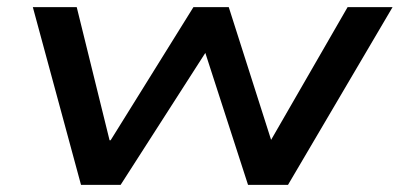

<svg xmlns="http://www.w3.org/2000/svg" viewBox="-20 -518 1120 538"><path d="M207 0 72 -498H195L287 -125H290L522 -498H621L740 -125H739L954 -498H1080L787 0H675L553 -377H560L318 0Z"/></svg>

Font: Nunito Sans 7pt Expanded SemiBold
Style: Italic
Weight: 600
Width: 7
Italic angle: -9°
Designer: Vernon Adams
Foundry: Vernon Adams
Version: Version 3.101;gftools[0.9.27]